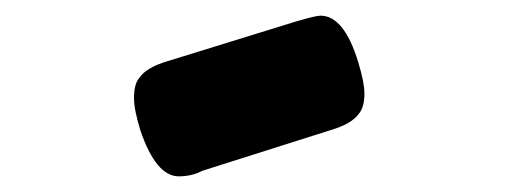

<svg xmlns="http://www.w3.org/2000/svg" viewBox="-20 -794 645 245"><path d="M402 -628Q429 -636 438 -649Q445 -657 445 -675Q445 -689 437 -715Q419 -774 389 -774Q383 -774 359 -767L194 -716Q167 -708 158 -695Q151 -687 151 -669Q151 -654 159 -628Q179 -569 208 -569Q225 -569 238 -576Z"/></svg>

Font: FredokaOneMacrons
Style: Regular
Weight: 500
Designer: ""
Foundry: ""
Version: ""